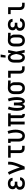

<svg xmlns="http://www.w3.org/2000/svg" viewBox="2598 -3394 803 6040"><g transform="rotate(-90 3000.0 -373.5)"><path d="M247 8Q224 8 200 5Q176 2 153.5 -6Q131 -14 111 -28Q91 -42 77.5 -61.5Q64 -81 57.5 -104.5Q51 -128 51 -151Q51 -171 55.5 -190.5Q60 -210 72 -226Q84 -242 100.5 -253Q117 -264 135 -272Q120 -279 106.5 -289.5Q93 -300 83.5 -314Q74 -328 70.5 -345Q67 -362 67 -379Q67 -401 72.5 -422.5Q78 -444 91 -462.5Q104 -481 122 -494Q140 -507 160.5 -514.5Q181 -522 203 -525Q225 -528 247 -528Q269 -528 290.5 -525Q312 -522 332.5 -514.5Q353 -507 371 -494Q389 -481 401.5 -463.5Q414 -446 420.5 -425Q427 -404 427 -382V-380H337V-381Q337 -396 329 -410.5Q321 -425 308 -433.5Q295 -442 279 -445Q263 -448 247 -448Q231 -448 215 -445Q199 -442 185.5 -433Q172 -424 164.5 -409Q157 -394 157 -378Q157 -361 165 -346.5Q173 -332 187 -324Q201 -316 217.5 -313Q234 -310 250 -310H305V-230H250Q237 -230 224.5 -229Q212 -228 200 -224.5Q188 -221 176.5 -215Q165 -209 156.5 -199.5Q148 -190 144.5 -177.5Q141 -165 141 -153Q141 -134 150 -116.5Q159 -99 175 -89Q191 -79 210 -75.5Q229 -72 247 -72Q266 -72 284 -75Q302 -78 317.5 -87Q333 -96 343 -111.5Q353 -127 353 -145H443Q443 -122 436 -99.5Q429 -77 414.5 -58.5Q400 -40 380.5 -26.5Q361 -13 339 -5.5Q317 2 294 5Q271 8 247 8Z M690 0Q690 -33 682.5 -64.5Q675 -96 666.5 -127.5Q658 -159 647.5 -190Q637 -221 626 -251.5Q615 -282 603 -312.5Q591 -343 578.5 -373Q566 -403 552.5 -432.5Q539 -462 523 -491L603 -528Q627 -483 647.5 -437Q668 -391 686.5 -343.5Q705 -296 721.5 -248.5Q738 -201 752 -152Q763 -177 773.5 -202.5Q784 -228 793.5 -254Q803 -280 811.5 -306.5Q820 -333 826.5 -359.5Q833 -386 838 -413Q843 -440 843 -468V-520H933V-468Q933 -427 924 -386.5Q915 -346 903 -306.5Q891 -267 876.5 -228Q862 -189 846.5 -151Q831 -113 814.5 -75Q798 -37 780 0Z M1360 0Q1339 0 1318.5 -3.5Q1298 -7 1279 -16Q1260 -25 1245 -40Q1230 -55 1221 -74Q1212 -93 1208.5 -113.5Q1205 -134 1205 -155V-440H1061V-520H1439V-440H1295V-155Q1295 -141 1298 -127Q1301 -113 1310 -101.5Q1319 -90 1332.5 -85Q1346 -80 1360 -80H1434V0Z M1746 8Q1720 8 1694.5 1.5Q1669 -5 1647 -19Q1625 -33 1609 -53.5Q1593 -74 1583.5 -98.5Q1574 -123 1570.5 -148.5Q1567 -174 1567 -200V-440H1524V-520H1657V-200Q1657 -178 1660.5 -156Q1664 -134 1674.5 -115Q1685 -96 1704.5 -84Q1724 -72 1745 -72Q1762 -72 1777.5 -78.5Q1793 -85 1803.5 -97.5Q1814 -110 1821.5 -124.5Q1829 -139 1834 -154.5Q1839 -170 1842 -186Q1845 -202 1847.5 -218.5Q1850 -235 1850.5 -251.5Q1851 -268 1851 -284Q1851 -342 1841 -399Q1831 -456 1812 -510L1897 -536Q1918 -475 1929.5 -411.5Q1941 -348 1941 -284Q1941 -251 1937.5 -218.5Q1934 -186 1925.5 -154Q1917 -122 1902.5 -92Q1888 -62 1865 -38.5Q1842 -15 1810.5 -3.5Q1779 8 1746 8Z M2422 8Q2399 8 2377 2Q2355 -4 2337.5 -18.5Q2320 -33 2312.5 -55Q2305 -77 2305 -99V-440H2195V0H2105V-440H2047V-520H2453V-440H2395V-99Q2395 -94 2396.5 -88.5Q2398 -83 2402 -79Q2406 -75 2411 -73.5Q2416 -72 2422 -72H2437V8Z M2663 8Q2643 8 2625 -1Q2607 -10 2594 -25Q2581 -40 2572 -57.5Q2563 -75 2557 -94Q2551 -113 2547 -132Q2543 -151 2540.5 -171Q2538 -191 2536.5 -210.5Q2535 -230 2535 -250Q2535 -321 2548 -391Q2561 -461 2585 -528L2669 -501Q2647 -441 2636 -377Q2625 -313 2625 -248Q2625 -240 2625 -232.5Q2625 -225 2625.5 -217Q2626 -209 2626.5 -201Q2627 -193 2627.5 -185.5Q2628 -178 2628.5 -170Q2629 -162 2630 -154Q2631 -146 2632.5 -138.5Q2634 -131 2635.5 -123Q2637 -115 2639 -107.5Q2641 -100 2644 -92.5Q2647 -85 2652 -78.5Q2657 -72 2665 -72Q2674 -72 2679 -79.5Q2684 -87 2687 -94.5Q2690 -102 2692 -110.5Q2694 -119 2695.5 -127Q2697 -135 2698.5 -143.5Q2700 -152 2700.5 -160Q2701 -168 2702 -176.5Q2703 -185 2703.5 -193.5Q2704 -202 2704.5 -210Q2705 -218 2705 -226.5Q2705 -235 2705 -243.5Q2705 -252 2705 -260V-338H2795V-260Q2795 -252 2795 -243.5Q2795 -235 2795 -226.5Q2795 -218 2795.5 -210Q2796 -202 2796.5 -193.5Q2797 -185 2798 -176.5Q2799 -168 2799.5 -160Q2800 -152 2801.5 -143.5Q2803 -135 2804.5 -127Q2806 -119 2808 -110.5Q2810 -102 2813 -94.5Q2816 -87 2821 -79.5Q2826 -72 2835 -72Q2843 -72 2848 -78.5Q2853 -85 2856 -92.5Q2859 -100 2861 -107.5Q2863 -115 2864.5 -123Q2866 -131 2867.5 -138.5Q2869 -146 2870 -154Q2871 -162 2871.5 -170Q2872 -178 2872.5 -185.5Q2873 -193 2873.5 -201Q2874 -209 2874.5 -217Q2875 -225 2875 -232.5Q2875 -240 2875 -248Q2875 -313 2864 -377Q2853 -441 2831 -501L2915 -528Q2939 -461 2952 -391Q2965 -321 2965 -250Q2965 -230 2963.5 -210.5Q2962 -191 2959.5 -171Q2957 -151 2953 -132Q2949 -113 2943 -94Q2937 -75 2928 -57.5Q2919 -40 2906 -25Q2893 -10 2875 -1Q2857 8 2837 8Q2821 8 2805.5 0.5Q2790 -7 2779.5 -19.5Q2769 -32 2762 -47Q2755 -62 2750 -78Q2745 -62 2738 -47Q2731 -32 2720.5 -19.5Q2710 -7 2694.5 0.5Q2679 8 2663 8Z M3249 8Q3222 8 3195.5 2.5Q3169 -3 3146 -16.5Q3123 -30 3105.5 -50.5Q3088 -71 3077.5 -95.5Q3067 -120 3063 -146.5Q3059 -173 3059 -200V-320Q3059 -346 3062.5 -371.5Q3066 -397 3076 -420.5Q3086 -444 3102 -464.5Q3118 -485 3139.5 -499Q3161 -513 3185.5 -520.5Q3210 -528 3236 -528H3250L3489 -520V-440L3377 -444Q3391 -433 3402 -419Q3413 -405 3420.5 -389Q3428 -373 3430.5 -355.5Q3433 -338 3433 -320V-200Q3433 -174 3429.5 -147.5Q3426 -121 3416 -97Q3406 -73 3389 -52Q3372 -31 3350 -17Q3328 -3 3302 2.5Q3276 8 3249 8ZM3249 -72Q3264 -72 3278.5 -76.5Q3293 -81 3304.5 -90.5Q3316 -100 3323.5 -113Q3331 -126 3335.5 -140.5Q3340 -155 3341.5 -170Q3343 -185 3343 -200V-320Q3343 -341 3339.5 -362.5Q3336 -384 3326 -403Q3316 -422 3297.5 -434Q3279 -446 3257 -448H3243Q3228 -448 3214 -442.5Q3200 -437 3188.5 -427.5Q3177 -418 3169 -405.5Q3161 -393 3156.5 -378.5Q3152 -364 3150.5 -349.5Q3149 -335 3149 -320V-200Q3149 -177 3153.5 -154Q3158 -131 3170.5 -112Q3183 -93 3204.5 -82.5Q3226 -72 3249 -72Z M3860 0Q3839 0 3818.5 -3.5Q3798 -7 3779 -16Q3760 -25 3745 -40Q3730 -55 3721 -74Q3712 -93 3708.5 -113.5Q3705 -134 3705 -155V-440H3575V-520H3795V-155Q3795 -141 3798 -127Q3801 -113 3810 -101.5Q3819 -90 3832.5 -85Q3846 -80 3860 -80H3934V0Z M4221 8Q4195 8 4170 2Q4145 -4 4124.5 -19Q4104 -34 4089 -55Q4074 -76 4065.5 -100Q4057 -124 4054 -149.5Q4051 -175 4051 -200V-320Q4051 -345 4054 -370.5Q4057 -396 4065.5 -420Q4074 -444 4089 -465Q4104 -486 4124.5 -501Q4145 -516 4170 -522Q4195 -528 4221 -528Q4243 -528 4263.5 -519Q4284 -510 4299.5 -495Q4315 -480 4326.5 -461Q4338 -442 4347 -422Q4351 -447 4354.5 -471.5Q4358 -496 4362 -520H4447Q4434 -456 4422 -391.5Q4410 -327 4396 -263Q4410 -198 4423 -132Q4436 -66 4449 0H4364Q4360 -26 4356 -51.5Q4352 -77 4348 -103Q4339 -82 4328 -62.5Q4317 -43 4301 -27Q4285 -11 4264 -1.5Q4243 8 4221 8ZM4221 -72Q4240 -72 4255 -85.5Q4270 -99 4279.5 -116Q4289 -133 4295 -151.5Q4301 -170 4306 -188.5Q4311 -207 4315 -226Q4319 -245 4323 -264Q4319 -282 4315 -300.5Q4311 -319 4306 -337Q4301 -355 4294.5 -373Q4288 -391 4279 -407Q4270 -423 4254.5 -435.5Q4239 -448 4221 -448Q4207 -448 4193.5 -442.5Q4180 -437 4170.5 -426.5Q4161 -416 4155.5 -403Q4150 -390 4146.5 -376Q4143 -362 4142 -348Q4141 -334 4141 -320V-200Q4141 -186 4142 -172Q4143 -158 4146.5 -144Q4150 -130 4155.5 -117Q4161 -104 4170.5 -93.5Q4180 -83 4193.5 -77.5Q4207 -72 4221 -72ZM4209 -600 4220 -755H4306L4279 -600Z M4749 8Q4722 8 4695.5 2.5Q4669 -3 4646 -16.5Q4623 -30 4605.5 -50.5Q4588 -71 4577.5 -95.5Q4567 -120 4563 -146.5Q4559 -173 4559 -200V-320Q4559 -346 4562.5 -371.5Q4566 -397 4576 -420.5Q4586 -444 4602 -464.5Q4618 -485 4639.5 -499Q4661 -513 4685.5 -520.5Q4710 -528 4736 -528H4750L4989 -520V-440L4877 -444Q4891 -433 4902 -419Q4913 -405 4920.5 -389Q4928 -373 4930.5 -355.5Q4933 -338 4933 -320V-200Q4933 -174 4929.5 -147.5Q4926 -121 4916 -97Q4906 -73 4889 -52Q4872 -31 4850 -17Q4828 -3 4802 2.5Q4776 8 4749 8ZM4749 -72Q4764 -72 4778.5 -76.5Q4793 -81 4804.5 -90.5Q4816 -100 4823.5 -113Q4831 -126 4835.5 -140.5Q4840 -155 4841.5 -170Q4843 -185 4843 -200V-320Q4843 -341 4839.5 -362.5Q4836 -384 4826 -403Q4816 -422 4797.5 -434Q4779 -446 4757 -448H4743Q4728 -448 4714 -442.5Q4700 -437 4688.5 -427.5Q4677 -418 4669 -405.5Q4661 -393 4656.5 -378.5Q4652 -364 4650.5 -349.5Q4649 -335 4649 -320V-200Q4649 -177 4653.5 -154Q4658 -131 4670.5 -112Q4683 -93 4704.5 -82.5Q4726 -72 4749 -72Z M5247 8Q5224 8 5200 5Q5176 2 5153.5 -6Q5131 -14 5111 -28Q5091 -42 5077.5 -61.5Q5064 -81 5057.5 -104.5Q5051 -128 5051 -151Q5051 -171 5055.5 -190.5Q5060 -210 5072 -226Q5084 -242 5100.5 -253Q5117 -264 5135 -272Q5120 -279 5106.5 -289.5Q5093 -300 5083.5 -314Q5074 -328 5070.5 -345Q5067 -362 5067 -379Q5067 -401 5072.5 -422.5Q5078 -444 5091 -462.5Q5104 -481 5122 -494Q5140 -507 5160.5 -514.5Q5181 -522 5203 -525Q5225 -528 5247 -528Q5269 -528 5290.5 -525Q5312 -522 5332.5 -514.5Q5353 -507 5371 -494Q5389 -481 5401.5 -463.5Q5414 -446 5420.5 -425Q5427 -404 5427 -382V-380H5337V-381Q5337 -396 5329 -410.5Q5321 -425 5308 -433.5Q5295 -442 5279 -445Q5263 -448 5247 -448Q5231 -448 5215 -445Q5199 -442 5185.5 -433Q5172 -424 5164.5 -409Q5157 -394 5157 -378Q5157 -361 5165 -346.5Q5173 -332 5187 -324Q5201 -316 5217.5 -313Q5234 -310 5250 -310H5305V-230H5250Q5237 -230 5224.5 -229Q5212 -228 5200 -224.5Q5188 -221 5176.5 -215Q5165 -209 5156.5 -199.5Q5148 -190 5144.5 -177.5Q5141 -165 5141 -153Q5141 -134 5150 -116.5Q5159 -99 5175 -89Q5191 -79 5210 -75.5Q5229 -72 5247 -72Q5266 -72 5284 -75Q5302 -78 5317.5 -87Q5333 -96 5343 -111.5Q5353 -127 5353 -145H5443Q5443 -122 5436 -99.5Q5429 -77 5414.5 -58.5Q5400 -40 5380.5 -26.5Q5361 -13 5339 -5.5Q5317 2 5294 5Q5271 8 5247 8Z M5860 0Q5839 0 5818.5 -3.5Q5798 -7 5779 -16Q5760 -25 5745 -40Q5730 -55 5721 -74Q5712 -93 5708.5 -113.5Q5705 -134 5705 -155V-440H5575V-520H5795V-155Q5795 -141 5798 -127Q5801 -113 5810 -101.5Q5819 -90 5832.5 -85Q5846 -80 5860 -80H5934V0Z"/></g></svg>

Font: Iosevka Curly Slab Medium
Style: Regular
Weight: 500
Monospace: yes
Designer: Belleve Invis
Foundry: Belleve Invis
Version: Version 22.1.2; ttfautohint (v1.8.4)